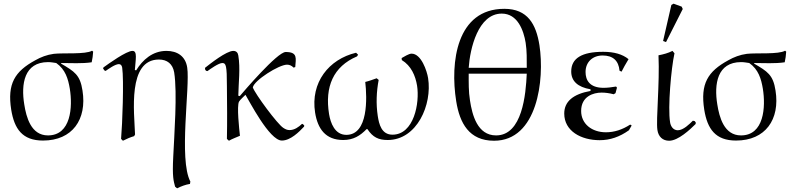

<svg xmlns="http://www.w3.org/2000/svg" viewBox="-20 -750 4364 1045"><path d="M487 -469 481 -474C446 -453 324 -463 273 -457C235 -452 202 -439 172 -422C60 -361 19 -294 41 -153C58 -48 102 15 214 15C374 15 454 -100 429 -257C416 -343 385 -361 312 -404L314 -407C367 -407 426 -403 479 -411C483 -429 486 -449 487 -469ZM360 -267C376 -168 367 -13 241 -13C149 -13 123 -112 112 -182C94 -292 111 -412 242 -412C257 -412 272 -409 286 -407C336 -372 351 -321 360 -267Z M701 -473C668 -473 572 -404 543 -383L541 -377L549 -366L555 -364C571 -375 607 -401 627 -401C638 -401 643 -393 645 -382C655 -316 646 -73 639 6L649 16C669 6 689 -3 710 -9L715 -18C711 -137 673 -426 845 -426C890 -426 920 -402 928 -356C946 -244 928 -12 923 101C917 216 925 234 933 266L944 275C966 264 989 255 1014 251L1016 238C952 117 1015 -277 999 -382C990 -444 945 -473 886 -473C810 -473 756 -424 721 -367L714 -369C718 -427 729 -473 701 -473Z M1624 -76C1606 -59 1583 -42 1556 -42C1544 -42 1534 -46 1522 -54C1490 -74 1369 -238 1356 -274C1362 -312 1498 -398 1542 -398C1556 -398 1567 -393 1578 -382L1587 -385C1590 -432 1602 -467 1535 -467C1489 -467 1303 -248 1285 -227L1277 -229C1278 -297 1289 -378 1277 -448C1275 -463 1266 -473 1250 -473C1212 -473 1124 -403 1096 -381V-373L1101 -365L1109 -363C1124 -374 1170 -407 1190 -407C1210 -407 1215 -394 1215 -280C1216 -184 1217 -88 1215 6L1226 16C1245 5 1266 -2 1286 -11C1282 -46 1268 -174 1281 -197C1286 -206 1307 -225 1316 -234C1335 -204 1446 15 1514 15C1561 15 1608 -32 1635 -61L1636 -67C1632 -70 1630 -75 1624 -76Z M2310 -325C2304 -363 2273 -458 2220 -458C2205 -458 2179 -441 2166 -434L2167 -423C2218 -392 2241 -338 2250 -284C2265 -189 2233 -17 2116 -17C2057 -17 2043 -73 2036 -119C2026 -185 2029 -252 2041 -315L2030 -324C2010 -317 1989 -309 1968 -304C1978 -217 1985 -16 1865 -16C1802 -16 1779 -81 1771 -129C1747 -278 1794 -388 1923 -443L1929 -452L1918 -463C1770 -428 1669 -301 1695 -137C1709 -50 1751 12 1848 12C1903 12 1940 -11 1975 -47H1980C2009 -3 2040 12 2090 12C2250 12 2333 -181 2310 -325Z M2916 -504C2898 -618 2852 -702 2725 -702C2465 -702 2429 -412 2463 -199C2482 -80 2533 16 2669 16C2905 16 2945 -316 2916 -504ZM2847 -381H2531C2538 -485 2582 -676 2711 -676C2797 -676 2830 -585 2841 -517C2848 -472 2847 -426 2847 -381ZM2847 -349C2842 -237 2823 -13 2680 -13C2578 -13 2550 -125 2538 -203C2530 -252 2531 -301 2531 -349Z M3143 -146C3143 -226 3210 -246 3254 -246C3275 -246 3297 -243 3320 -237L3330 -243C3332 -250 3335 -260 3338 -273L3333 -279C3309 -275 3287 -272 3265 -272C3189 -272 3167 -314 3167 -358C3167 -412 3205 -448 3260 -448C3316 -448 3347 -420 3352 -365L3363 -360C3372 -379 3385 -401 3401 -428C3368 -455 3322 -468 3263 -468C3147 -468 3089 -433 3089 -361C3089 -309 3124 -276 3194 -264V-255C3099 -238 3051 -197 3051 -132C3051 -37 3142 13 3244 13C3300 13 3353 -5 3403 -41L3418 -67L3410 -72C3367 -44 3323 -30 3278 -30C3201 -30 3143 -76 3143 -146Z M3589 -527 3605 -521 3696 -701 3690 -714 3646 -730 3634 -723ZM3767 -83 3761 -91 3751 -93C3733 -75 3699 -41 3669 -41C3644 -41 3630 -63 3627 -85C3614 -165 3633 -379 3651 -460L3640 -473C3617 -461 3590 -454 3564 -449C3571 -293 3550 -100 3558 -43C3563 -7 3586 16 3622 16C3671 16 3736 -45 3766 -75Z M4259 -469 4253 -474C4218 -453 4096 -463 4045 -457C4007 -452 3974 -439 3944 -422C3832 -361 3791 -294 3813 -153C3830 -48 3874 15 3986 15C4146 15 4226 -100 4201 -257C4188 -343 4157 -361 4084 -404L4086 -407C4139 -407 4198 -403 4251 -411C4255 -429 4258 -449 4259 -469ZM4132 -267C4148 -168 4139 -13 4013 -13C3921 -13 3895 -112 3884 -182C3866 -292 3883 -412 4014 -412C4029 -412 4044 -409 4058 -407C4108 -372 4123 -321 4132 -267Z"/></svg>

Font: Asana Math
Style: Regular
Weight: 400
Version: Version 000.958